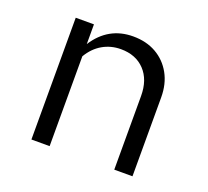

<svg xmlns="http://www.w3.org/2000/svg" viewBox="-92 -609 785 723"><g transform="rotate(20 300.0 -248.0)"><path d="M99 0V-488H172V-409Q228 -496 327 -496Q380 -496 419.5 -473.5Q459 -451 481.5 -410.5Q504 -370 504 -316V0H431V-295Q431 -360 395.5 -397.5Q360 -435 300 -435Q260 -435 227 -416Q194 -397 172 -360V0Z"/></g></svg>

Font: Red Hat Mono
Style: Regular
Weight: 400
Designer: Pentagram, MCKL
Foundry: Pentagram, MCKL
Version: Version 1.023